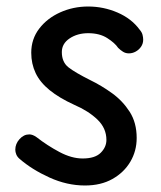

<svg xmlns="http://www.w3.org/2000/svg" viewBox="-20 -562 496 590"><path d="M409 -471Q416 -463 418 -455Q420 -447 420 -440Q420 -428 413.5 -418.5Q407 -409 397 -403.5Q387 -398 376 -398Q366 -398 358 -403Q350 -408 343 -415Q333 -430 309.5 -445Q286 -460 251 -460Q218 -460 194 -444Q170 -428 170 -402Q170 -371 190.5 -355Q211 -339 257 -316Q292 -299 324.5 -275.5Q357 -252 378.5 -218.5Q400 -185 400 -138Q400 -98 380.5 -65Q361 -32 325.5 -12Q290 8 241 8Q186 8 132 -16.5Q78 -41 40 -74Q33 -80 30 -87.5Q27 -95 27 -102Q27 -120 40 -134.5Q53 -149 70 -149Q75 -149 80.5 -147Q86 -145 93 -140Q125 -115 162.5 -95Q200 -75 234 -75Q272 -75 289.5 -92.5Q307 -110 307 -132Q307 -168 279.5 -194.5Q252 -221 208 -240Q162 -261 132.5 -285Q103 -309 89.5 -337.5Q76 -366 76 -400Q76 -442 100.5 -474Q125 -506 165 -524Q205 -542 251 -542Q298 -542 341 -523.5Q384 -505 409 -471Z"/></svg>

Font: Playpen Sans Thai
Style: Regular
Weight: 400
Designer: Sirin Gunkloy, Laura Meseguer, Veronika Burian, José Scaglione
Foundry: TypeTogether
Version: Version 2.000